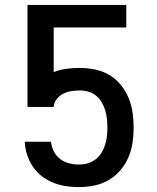

<svg xmlns="http://www.w3.org/2000/svg" viewBox="-20 -755 640 783"><path d="M302 8Q275 8 248.5 4Q222 0 197 -10Q172 -20 150.5 -36.5Q129 -53 114 -75.5Q99 -98 90.5 -124Q82 -150 81 -177H188Q190 -156 199.5 -137.5Q209 -119 225.5 -106.5Q242 -94 262 -89Q282 -84 302 -84Q320 -84 337.5 -89Q355 -94 369.5 -105Q384 -116 393.5 -131.5Q403 -147 408.5 -164Q414 -181 416 -199Q418 -217 418 -235Q418 -253 416 -270.5Q414 -288 409 -305Q404 -322 395 -337.5Q386 -353 372 -364.5Q358 -376 341 -381Q324 -386 306 -386Q289 -386 271.5 -383.5Q254 -381 238 -373Q222 -365 211 -350.5Q200 -336 199 -319H92V-735H495V-643H199V-461Q224 -471 251.5 -474.5Q279 -478 306 -478Q337 -478 368 -471.5Q399 -465 425.5 -449.5Q452 -434 472 -409.5Q492 -385 504 -356.5Q516 -328 520.5 -297Q525 -266 525 -235Q525 -204 520.5 -173Q516 -142 503.5 -113Q491 -84 470.5 -60Q450 -36 423 -20.5Q396 -5 365 1.5Q334 8 302 8Z"/></svg>

Font: Iosevka Semibold Extended
Style: Regular
Weight: 600
Width: 7
Monospace: yes
Designer: Belleve Invis
Foundry: Belleve Invis
Version: Version 32.5.0; ttfautohint (v1.8.4)